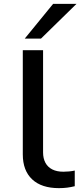

<svg xmlns="http://www.w3.org/2000/svg" viewBox="-20 -965 417 994"><path d="M285 9Q195 9 146.5 -36.5Q98 -82 98 -166V-705H203V-176Q203 -145 215 -122.5Q227 -100 250.5 -88Q274 -76 308 -76Q322 -76 338 -77.5Q354 -79 367 -82V-1Q347 4 327.5 6.5Q308 9 285 9ZM108 -765 255 -945H376L192 -765Z"/></svg>

Font: Nunito Sans 10pt Expanded Medium
Style: Regular
Weight: 500
Width: 7
Designer: Vernon Adams
Foundry: Vernon Adams
Version: Version 3.101;gftools[0.9.27]